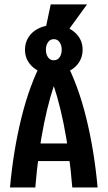

<svg xmlns="http://www.w3.org/2000/svg" viewBox="-20 -832 478 852"><path d="M168 -562.5H269.5Q326.2 -456.1 362.3 -310.1Q398.4 -164.1 413.1 0H300.8Q288.1 -155.3 262.2 -283.2Q236.3 -411.1 200.2 -501H237.3Q201.2 -411.1 175.3 -283.2Q149.4 -155.3 136.7 0H24.4Q39.1 -164.1 75.2 -310.1Q111.3 -456.1 168 -562.5ZM344.7 -195.3V-117.2H94.7V-195.3ZM90.8 -611.3Q90.8 -642.6 106.9 -667.5Q123 -692.4 152.3 -706.5Q181.6 -720.7 218.5 -720.7Q274.4 -720.7 310.5 -689.5Q346.7 -658.2 346.7 -611.3Q346.7 -580.1 330.6 -555.2Q314.5 -530.3 285.2 -516.1Q255.9 -502 219 -502Q163.1 -502 127 -533.2Q90.8 -564.5 90.8 -611.3ZM253.9 -611.4Q253.9 -630.9 244.6 -644.5Q235.4 -658.2 218.8 -658.2Q202.1 -658.2 192.9 -644.4Q183.6 -630.6 183.6 -611.2Q183.6 -591.8 192.9 -578.1Q202.1 -564.5 218.8 -564.5Q235.4 -564.5 244.6 -578.2Q253.9 -592 253.9 -611.4ZM205.1 -812.5H366.2L262.7 -669.9H174.8Z"/></svg>

Font: Sudo Var
Style: Regular
Weight: 400
Monospace: yes
Designer: Jens Kutilek
Foundry: Jens Kutilek
Version: Version 0.065;FEAKit 1.0